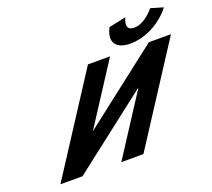

<svg xmlns="http://www.w3.org/2000/svg" viewBox="-147 -1112 1443 1304"><g transform="rotate(-20 574.0 -460.5)"><path d="M1058.1 -918.2C1058.1 -918.2 992.1 -830.7 912.2 -830.7C832.3 -830.7 879.6 -918.2 879.6 -918.2L755.5 -891.9C706.8 -800.9 742.5 -738 852.2 -738C961.8 -738 1079.1 -800.9 1148.2 -891.9ZM798.9 -438H797.2L236.5 -2.8H76.8L531 -704H690.8L408.9 -268.8H410.6L971.3 -704H1131.1L676.8 -2.8H517Z"/></g></svg>

Font: Hussar
Style: BdWodka
Weight: 700
Foundry: Cannot Into Space Fonts
Version: Version 2.00